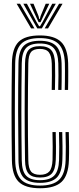

<svg xmlns="http://www.w3.org/2000/svg" viewBox="-20 -996 423 1024"><path d="M193.8 8Q114.2 8 79.5 -26.6Q44.8 -61.2 43.5 -140.8Q41.5 -274 41.6 -406.1Q41.8 -538.2 43.5 -658.8Q44.8 -738.5 79.4 -772.8Q114 -807 192.5 -807Q269.2 -807 305.1 -773.1Q341 -739.2 343.5 -658.8Q344 -642.5 344 -616.1Q344 -589.8 343.8 -562.4Q343.5 -535 343 -516.5H325.5Q326 -534 326.2 -561.5Q326.5 -589 326.5 -615.9Q326.5 -642.8 326 -658.2Q323.5 -731.8 291.9 -762.2Q260.2 -792.8 192.5 -792.8Q122.5 -792.8 92.4 -761.5Q62.2 -730.2 61 -658.5Q59.2 -528.8 59.2 -398.5Q59.2 -268.2 61 -141.2Q62.2 -68.8 93 -37.5Q123.8 -6.2 193.5 -6.2Q263.2 -6.2 295.4 -37.2Q327.5 -68.2 330 -141.2Q331 -174.8 331 -213.8Q331 -252.8 329.5 -291.5H347Q348 -257 348.4 -216.9Q348.8 -176.8 347.5 -140.8Q344.8 -60.8 308.8 -26.4Q272.8 8 193.8 8ZM193.5 -20.8Q132.8 -20.8 106.1 -48.5Q79.5 -76.2 78.5 -141.8Q76.8 -269.8 76.6 -399.9Q76.5 -530 78.5 -658.2Q79.5 -723.5 106 -751Q132.5 -778.5 192.5 -778.5Q252 -778.5 279.1 -751.1Q306.2 -723.8 308.5 -658.2Q309 -643.5 309 -616.4Q309 -589.2 308.8 -561.4Q308.5 -533.5 308 -516.5H290.5Q291.8 -551.8 291.8 -593.2Q291.8 -634.8 291 -657.5Q289.2 -714 266.8 -739Q244.2 -764 192.5 -764Q141.2 -764 119 -739.9Q96.8 -715.8 96 -658.2Q94 -531.5 94 -401.5Q94 -271.5 96 -140.8Q96.8 -83 119.5 -59Q142.2 -35 193.2 -35Q245.5 -35 269.2 -59.5Q293 -84 295 -142.2Q296.2 -175 296 -212.8Q295.8 -250.5 294.5 -291.5H312Q313 -256.8 313.4 -216.5Q313.8 -176.2 312.5 -141.2Q310 -75 281.8 -47.9Q253.5 -20.8 193.5 -20.8ZM193.2 -49.2Q150.8 -49.2 132.5 -70Q114.2 -90.8 113.5 -141Q111.5 -266.2 111.5 -399Q111.5 -531.8 113.5 -658.2Q114.2 -708.2 132.2 -729Q150.2 -749.8 192.5 -749.8Q234.5 -749.8 253.2 -728.6Q272 -707.5 273.5 -657.5Q274.2 -631.2 274.2 -591.8Q274.2 -552.2 273 -516.5H255.8Q256.8 -552 256.8 -593.6Q256.8 -635.2 256.2 -656Q254.8 -698.5 240.6 -716.9Q226.5 -735.2 192.5 -735.2Q159 -735.2 145.2 -718.1Q131.5 -701 131 -658Q128.8 -526.5 128.6 -399.2Q128.5 -272 131 -141.2Q131.5 -98.5 145.6 -81.1Q159.8 -63.8 193.2 -63.8Q227 -63.8 242.8 -81.2Q258.5 -98.8 260.2 -143Q261.2 -172.5 261 -213.4Q260.8 -254.2 259.8 -291.5H277.2Q278.2 -257 278.5 -216.8Q278.8 -176.5 277.5 -142.8Q275.5 -91.8 256.4 -70.5Q237.2 -49.2 193.2 -49.2ZM68.8 -976H87L163.8 -844.5H146ZM104.5 -976H123.5L173.5 -881.2L188.5 -856.2H193.5L208.5 -881.2L258.5 -976H277.5L203.2 -844.5H178.8ZM140 -976H158.8L185.5 -910.5L189.5 -894.5H192.5L196.5 -910.5L223.8 -976H242.8L206.5 -899.8L196.2 -877.5H186L175.5 -899.8ZM295 -976H313.5L236.2 -844.5H218.2Z"/></svg>

Font: Big Shoulders Inline Display SemiBold
Style: Regular
Weight: 600
Designer: Patric King
Foundry: XO Type Co
Version: Version 1.000